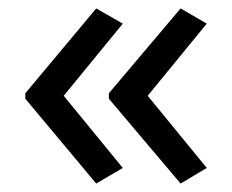

<svg xmlns="http://www.w3.org/2000/svg" viewBox="-20 -491 549 455"><path d="M40 -270 208 -471 271 -435 131 -264 271 -93 208 -56 40 -257ZM238 -270 408 -471 470 -435 330 -264 470 -93 408 -56 238 -257Z"/></svg>

Font: Noto Sans Wancho
Style: Regular
Weight: 400
Designer: Monotype Design Team
Foundry: Monotype Imaging Inc.
Version: Version 2.001; ttfautohint (v1.8.4.7-5d5b)